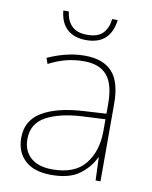

<svg xmlns="http://www.w3.org/2000/svg" viewBox="-82 -780 676 852"><g transform="rotate(10 255.5 -354.0)"><path d="M264 -537Q346 -537 387 -492.5Q428 -448 428 -350V0H406L402 -103H400Q379 -57 334 -23.5Q289 10 208 10Q129 10 88.5 -28Q48 -66 48 -129Q48 -208 114.5 -247.5Q181 -287 299 -294L402 -300V-343Q402 -433 368 -472.5Q334 -512 264 -512Q224 -512 186.5 -503Q149 -494 106 -472L97 -498Q137 -516 178.5 -526.5Q220 -537 264 -537ZM301 -270Q199 -265 137.5 -232Q76 -199 76 -129Q76 -76 110 -45.5Q144 -15 208 -15Q308 -15 354.5 -72Q401 -129 402 -220V-275ZM379 -718Q365 -606 256 -606Q202 -606 170.5 -634.5Q139 -663 134 -718H159Q163 -678 186.5 -654Q210 -630 256 -630Q305 -630 327.5 -654Q350 -678 354 -718Z"/></g></svg>

Font: Noto Sans Thaana Thin
Style: Regular
Weight: 100
Designer: David Williams
Foundry: Google Inc.
Version: Version 3.001; ttfautohint (v1.8.4.7-5d5b)